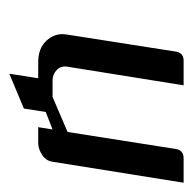

<svg xmlns="http://www.w3.org/2000/svg" viewBox="-21 -331 414 412"><g transform="rotate(90 186.0 -125.0)"><path d="M53.2 -52.7Q53.2 -55.2 54.2 -62L90.8 -295.9Q93.8 -312 109.9 -312H163.1L123 -62Q121.1 -48.8 129.9 -40Q139.2 -30.8 152.8 -30.8H188L263.2 -63L299.8 -295.9Q302.7 -312 319.8 -312H372.1L327.1 -30.8Q325.2 -17.1 313 -8.8Q299.8 0 287.1 0H252.9L257.8 -30.8L220.2 -16.1L212.9 30.8L138.2 62L147.9 0H112.8Q83.5 0 66.9 -18.1Q53.2 -33.2 53.2 -52.7Z"/></g></svg>

Font: Hhenum
Style: Italic
Weight: 400
Designer: T. Christopher White
Version: Version 1.0